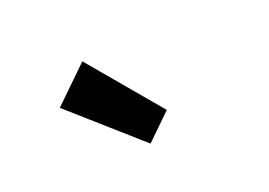

<svg xmlns="http://www.w3.org/2000/svg" viewBox="-54 -1048 733 523"><g transform="rotate(-20 313.0 -787.0)"><path d="M309 -650 382 -721 211 -924 110 -826Z"/></g></svg>

Font: Noto Sans KR Bold
Style: Regular
Weight: 700
Designer: Ryoko NISHIZUKA  (kana & ideographs); Paul D. Hunt (Latin, Greek & Cyrillic); Wenlong ZHANG  (bopomofo); Sandoll Communi
Foundry: Adobe Systems Incorporated
Version: Version 1.004;PS 1.004;hotconv 1.0.82;makeotf.lib2.5.63406